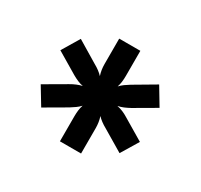

<svg xmlns="http://www.w3.org/2000/svg" viewBox="-87 -872 600 574"><g transform="rotate(30 212.5 -585.0)"><path d="M311 -600.5Q301 -595 291.5 -591Q282 -587 272 -585Q292 -581 311 -569L384 -525.5L348 -466L275 -509.5Q255 -520.5 243 -533.5Q249 -515.5 249 -495V-407.5H176V-494Q176 -504.5 177.2 -514.5Q178.5 -524.5 181.5 -533.5Q175 -526.5 167 -520.8Q159 -515 150 -509.5L77 -467L41 -526.5L114 -569Q133.5 -580.5 152.5 -585Q143 -586.5 133.2 -590.8Q123.5 -595 114 -600.5L41 -644L77 -704L150 -660Q170 -649 182 -636Q176 -654 176 -674.5V-762H249V-675.5Q249 -665 247.8 -655Q246.5 -645 243.5 -636Q250 -643 258 -648.8Q266 -654.5 275 -660L348 -703L384 -643Z"/></g></svg>

Font: Lato 2
Style: Regular
Weight: 900
Designer: Lukasz Dziedzic with Adam Twardoch and Botio Nikoltchev
Foundry: tyPoland Lukasz Dziedzic
Version: Version 2.015; 2015-08-06; http://www.latofonts.com/